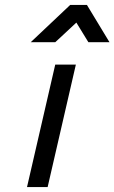

<svg xmlns="http://www.w3.org/2000/svg" viewBox="-20 -762 466 782"><path d="M205 -499H289L174 0H90ZM266 -742H334L426 -590H340L291 -670L205 -590H105Z"/></svg>

Font: Panefresco 500wt
Style: Italic
Weight: 700
Foundry: Campivisivi & Chank Co
Version: Version 1.000